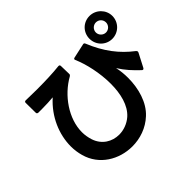

<svg xmlns="http://www.w3.org/2000/svg" viewBox="-197 -1103 1393 1393"><g transform="rotate(-45 500.0 -406.0)"><path d="M877 -616C942 -616 995 -668 995 -734C995 -798 942 -851 877 -851C811 -851 760 -799 760 -734C760 -668 812 -616 877 -616ZM104 -732 105 -631C105 -623 109 -618 118 -617H157C198 -617 238 -619 271 -622C166 -528 112 -399 112 -277C112 -243 117 -208 126 -176C164 -37 294 39 428 39C508 39 590 12 653 -47C726 -114 758 -226 758 -335C758 -374 754 -412 746 -447C780 -392 821 -348 868 -304C871 -301 874 -300 877 -300C881 -300 884 -303 887 -308L941 -412C942 -415 943 -418 943 -420C943 -424 940 -428 936 -432C840 -505 769 -597 715 -729C712 -736 708 -739 702 -739C700 -739 699 -739 697 -738L588 -714C581 -713 577 -709 577 -704C577 -701 578 -699 579 -697C612 -621 639 -505 639 -394C639 -292 616 -195 553 -139C515 -106 467 -89 421 -89C350 -89 282 -128 256 -207C247 -235 242 -264 242 -293C242 -431 341 -572 467 -642C473 -646 476 -650 476 -656V-659L474 -740C474 -749 470 -753 462 -753H459C399 -746 313 -743 234 -743C191 -743 150 -745 116 -745C108 -745 104 -740 104 -732ZM825 -733C825 -762 849 -785 877 -785C906 -785 929 -762 929 -733C929 -705 906 -681 877 -681C849 -681 825 -705 825 -733Z"/></g></svg>

Font: LINE Seed JP App_OTF Bold
Style: Regular
Weight: 700
Designer: LINE & Fontrix & Fontworks
Version: Version 1.009